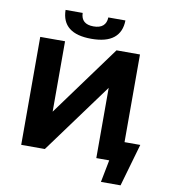

<svg xmlns="http://www.w3.org/2000/svg" viewBox="-100 -911 992 1128"><g transform="rotate(10 395.5 -346.5)"><path d="M199 -826H301Q303 -759 377 -759Q414 -759 433.5 -776Q453 -793 454 -826H556Q555 -757 510.5 -721Q466 -685 377 -685Q201 -685 199 -826ZM769 -121 696 133H579L605 0H528V-419L221 0H80V-644H228V-224L535 -644H675V-121Z"/></g></svg>

Font: Montserrat Ace
Style: Bold
Weight: 700
Designer: Julieta Ulanovsky
Foundry: Julieta Ulanovsky
Version: Version 1